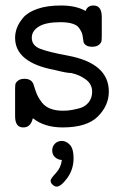

<svg xmlns="http://www.w3.org/2000/svg" viewBox="-20 -460 454 702"><path d="M35.2 -35.2V-130.9Q35.2 -144 36.1 -151.1Q37.1 -158.2 45.7 -165Q54.2 -171.9 69.8 -171.9Q97.7 -171.9 104 -147Q109.9 -127 115.5 -114Q121.1 -101.1 132.6 -85.9Q144 -70.8 163.6 -63Q183.1 -55.2 210 -55.2Q222.2 -55.2 234.1 -56.6Q246.1 -58.1 268.1 -63.5Q290 -68.8 303.5 -85Q316.9 -101.1 316.9 -125Q316.9 -151.9 294.4 -168.9Q272 -186 241.2 -192.9Q224.1 -192.9 180.2 -204.1Q35.2 -231 35.2 -321.8Q35.2 -338.9 41.5 -356.9Q47.9 -375 64.5 -395Q81.1 -415 116.5 -427.5Q151.9 -439.9 203.1 -439.9Q258.3 -439.9 293 -419.9Q299.8 -439.9 321.8 -439.9Q351.6 -439.9 352.1 -398.9V-330.1Q352.1 -316.9 351.1 -310.1Q350.1 -303.2 341.6 -296.1Q333 -289.1 316.9 -289.1Q302.7 -289.1 294.9 -294.4Q287.1 -299.8 285.6 -305.9Q284.2 -312 283.2 -320.8Q282.2 -332 279.5 -339.1Q276.9 -346.2 269.5 -357.2Q262.2 -368.2 244.6 -373.5Q227.1 -378.9 201.2 -378.9Q147.9 -378.9 122.1 -363Q96.2 -347.2 96.2 -321.8Q96.2 -293.9 126 -282Q155.8 -270 227.1 -256.8Q377.9 -229 377.9 -125Q377.9 -74.2 337.9 -34.2Q297.9 5.9 209 5.9Q142.1 5.9 100.1 -27.8Q92.3 6.3 64.9 5.9Q35.2 5.9 35.2 -35.2ZM165 200.2Q165 193.4 184.1 173.1Q203.1 152.8 206.1 125Q190.9 124 180.9 114.5Q170.9 105 170.9 90.1Q170.9 75.2 180.9 65.2Q190.9 55.2 206.1 55.2Q222.2 55.2 235.6 69.6Q249 84 249 118.2Q249 159.2 226.1 190.7Q203.1 222.2 187 222.2Q180.2 222.2 172.6 215.6Q165 209 165 200.2Z"/></svg>

Font: CMU Typewriter Text Variable Width
Style: Medium
Weight: 500
Version: Version 0.7.0